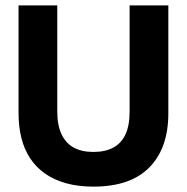

<svg xmlns="http://www.w3.org/2000/svg" viewBox="-20 -680 695 714"><path d="M328 14Q271 14 226 1.5Q181 -11 147.5 -34.5Q114 -58 92 -91.5Q70 -125 59.5 -167Q49 -209 49 -259V-660H193V-265Q193 -214 209 -180.5Q225 -147 254.5 -131Q284 -115 327 -115Q371 -115 401 -131Q431 -147 446.5 -180Q462 -213 462 -265V-660H606V-259Q606 -129 535.5 -57.5Q465 14 328 14Z"/></svg>

Font: Bricolage Grotesque 72pt
Style: Bold
Weight: 700
Designer: Mathieu Triay
Foundry: Atelier Triay
Version: Version 1.001;gftools[0.9.33.dev8+g029e19f]